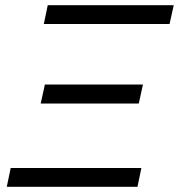

<svg xmlns="http://www.w3.org/2000/svg" viewBox="-20 -716 686 736"><path d="M6 0 21 -72H522L507 0ZM136 -319 152 -392H528L512 -319ZM148 -624 163 -696H646L630 -624Z"/></svg>

Font: Isabella Sans
Style: Italic
Weight: 400
Italic angle: -12°
Designer: Christian Thalmann (Catharsis Fonts), Cristiano Sobral
Foundry: The Isabella Sans Project Authors
Version: Version 2.026; ttfautohint (v1.8.4.7-5d5b-dirty)